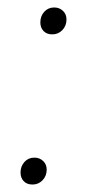

<svg xmlns="http://www.w3.org/2000/svg" viewBox="-20 -485 278 514"><path d="M35 -23Q35 -40 45.5 -51.5Q56 -63 72 -63Q86 -63 95.5 -54Q105 -45 105 -31Q105 -14 94 -2.5Q83 9 67 9Q52 9 43.5 0Q35 -9 35 -23ZM88 -425Q88 -442 98.5 -453.5Q109 -465 125 -465Q139 -465 148.5 -456Q158 -447 158 -433Q158 -416 147 -404.5Q136 -393 120 -393Q105 -393 96.5 -402Q88 -411 88 -425Z"/></svg>

Font: Bellota Text Light
Style: Italic
Weight: 300
Italic angle: -7.5°
Designer: Kemie Guaida
Foundry: Kemie Guaida
Version: Version 4.001